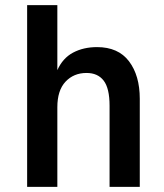

<svg xmlns="http://www.w3.org/2000/svg" viewBox="-20 -730 640 750"><path d="M86 0V-710H204V-456Q225 -503 265.5 -524.5Q306 -546 359 -546Q442 -546 484 -490.5Q526 -435 526 -344V0H408V-317Q408 -385 385 -415Q362 -445 318 -445Q268 -445 236 -411Q204 -377 204 -311V0Z"/></svg>

Font: Geist Mono SemiBold
Style: Regular
Weight: 600
Monospace: yes
Designer: Basement.studio, Andrés Briganti, Mateo Zaragoza
Foundry: Basement.studio, Vercel, Andrés Briganti, Guido Ferreyra, Mateo Zaragoza
Version: Version 1.500; ttfautohint (v1.8.4.7-5d5b)